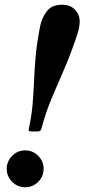

<svg xmlns="http://www.w3.org/2000/svg" viewBox="-20 -779 376 812"><path d="M306.5 -632.5Q279.5 -551 251.8 -487.5Q224 -424 199 -364.8Q174 -305.5 155.5 -236Q153.5 -228 149.8 -225.5Q146 -223 135 -223H116.5Q106.5 -223 103.2 -225Q100 -227 102 -235.5Q113.5 -287.5 117.8 -337Q122 -386.5 124 -437.5Q126 -488.5 131.2 -544.8Q136.5 -601 149.5 -667Q157 -704 178 -731.5Q199 -759 242 -759Q277.5 -759 297.2 -738Q317 -717 317 -688.5Q317 -675 313.8 -659.5Q310.5 -644 306.5 -632.5ZM8.5 -65Q8.5 -97 31.5 -120Q54.5 -143 86.5 -143Q118.5 -143 141.5 -120Q164.5 -97 164.5 -65Q164.5 -33 141.5 -10Q118.5 13 86.5 13Q54.5 13 31.5 -10Q8.5 -33 8.5 -65Z"/></svg>

Font: Besley* Narrow Semi
Style: Italic
Weight: 600
Width: 4
Italic angle: -13°
Designer: Owen Earl
Foundry: indestructible type*
Version: Version 3.000; ttfautohint (v1.8.3)